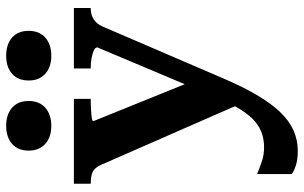

<svg xmlns="http://www.w3.org/2000/svg" viewBox="-206 -570 1009 638"><g transform="rotate(-90 299.0 -251.5)"><path d="M359 -90 320 -12 272 41 70 -420Q64 -434 56 -441.5Q48 -449 36.5 -452Q25 -455 8 -455H7V-511H289V-455H287Q270 -455 253 -454Q236 -453 225.5 -451.5Q215 -450 215 -446ZM358 -17Q330 49 302 96.5Q274 144 245.5 174Q217 204 185 218.5Q153 233 116 233Q88 233 69 227Q50 221 39 213V98Q43 99 56 104.5Q69 110 87.5 115.5Q106 121 128 121Q151 121 172 114.5Q193 108 213 91.5Q233 75 252.5 44.5Q272 14 291 -33L308 -72L460 -433Q460 -440 450.5 -444.5Q441 -449 425.5 -452Q410 -455 393 -455H390V-511H591V-455Q577 -455 565.5 -451Q554 -447 544 -437.5Q534 -428 527 -410ZM282 -661Q282 -626 259.5 -606Q237 -586 199 -586Q162 -586 139.5 -606Q117 -626 117 -661Q117 -697 139.5 -716.5Q162 -736 199 -736Q237 -736 259.5 -716.5Q282 -697 282 -661ZM515 -661Q515 -626 492.5 -606Q470 -586 432 -586Q395 -586 372.5 -606Q350 -626 350 -661Q350 -697 372.5 -716.5Q395 -736 432 -736Q470 -736 492.5 -716.5Q515 -697 515 -661Z"/></g></svg>

Font: Roboto Serif 28pt SemiBold
Style: Regular
Weight: 600
Designer: Greg Gazdowicz
Foundry: Commercial Type
Version: Version 1.008